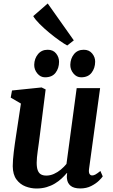

<svg xmlns="http://www.w3.org/2000/svg" viewBox="-20 -1067 643 1097"><path d="M188.4 10Q156.7 10 125.8 -1.8Q94.9 -13.6 74.2 -41.4Q53.5 -69.2 52.8 -117.3Q52.8 -134.8 54.4 -155.7Q56 -176.7 58.8 -199.8Q61.7 -223 65 -246.8Q68.4 -270.6 71.9 -293.2L99.5 -475.3L41.2 -509.3L48.6 -550L217.6 -567.4L240.8 -556L207 -289.2Q204.5 -267.7 201.4 -246.2Q198.3 -224.8 195.6 -204.9Q192.9 -185 191.2 -167.9Q189.6 -150.7 189.6 -137.4Q189.6 -109.7 195.8 -93.6Q202 -77.4 214.2 -70.6Q226.4 -63.8 244.6 -63.8Q266.7 -63.8 288 -73.3Q309.3 -82.8 327.7 -98.1Q346.1 -113.4 359.8 -130.4L418.1 -563.4H552L488.7 -101.4Q486.2 -82.1 491.5 -73.4Q496.7 -64.6 506.7 -64.6Q515.6 -64.6 525.4 -70Q535.2 -75.3 553.6 -90.1L567 -59.3Q562.3 -51.3 545.4 -34.8Q528.4 -18.2 501.3 -4.3Q474.1 9.7 438.8 9.7Q402.2 9.7 383.6 -5.4Q365.1 -20.6 362.6 -46.3Q362.2 -48.9 362 -52.5Q361.8 -56.2 362 -60.4Q362.2 -64.7 362.7 -69.2Q363.2 -73.7 363.7 -77.6L362 -78.6Q348.7 -62.7 331.8 -47Q315 -31.2 293.6 -18.4Q272.3 -5.5 246.2 2.2Q220.2 10 188.4 10ZM237.1 -625.3Q211.3 -625.3 193.2 -647.4Q175 -669.5 175.5 -697.1Q176.5 -732.9 197.2 -757.8Q217.8 -782.7 252.4 -782.7Q283.7 -782.7 300.6 -761.4Q317.6 -740.1 317.4 -713.7Q317.3 -677.3 297.5 -651.3Q277.8 -625.3 237.1 -625.3ZM443.4 -625.3Q417.5 -625.3 399.4 -647.4Q381.2 -669.5 381.7 -697.1Q382.7 -732.9 402.9 -757.8Q423.1 -782.7 458.5 -782.7Q489.1 -782.7 506.6 -761.4Q524.2 -740.1 523.7 -713.7Q523.2 -677.3 503.2 -651.3Q483.3 -625.3 443.4 -625.3ZM364.2 -807.1Q349.1 -814.8 321.3 -834.3Q293.5 -853.8 262.6 -879.2Q231.7 -904.7 206.2 -930.2Q180.7 -955.8 169.9 -974.9L252.7 -1047.1L401.7 -836.4Z"/></svg>

Font: Merriweather Light
Style: Italic
Weight: 300
Italic angle: -7.8°
Designer: Eben Sorkin
Foundry: Eben Sorkin
Version: Version 2.101